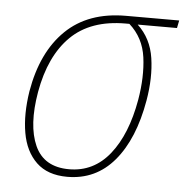

<svg xmlns="http://www.w3.org/2000/svg" viewBox="-44 -570 603 623"><g transform="rotate(5 257.5 -258.5)"><path d="M197 10Q133 10 96.5 -25Q60 -60 49.5 -120Q39 -180 51 -256Q73 -385 146 -456Q219 -527 342 -527H515L510 -502H382Q426 -461 435.5 -397.5Q445 -334 432 -259Q410 -132 350 -61Q290 10 197 10ZM201 -15Q281 -15 333 -80Q385 -145 405 -259Q418 -335 409.5 -398Q401 -461 355 -502H343Q229 -502 164.5 -438.5Q100 -375 79 -256Q60 -146 89.5 -80.5Q119 -15 201 -15Z"/></g></svg>

Font: Noto Sans SemiCondensed Thin
Style: Italic
Weight: 100
Width: 4
Italic angle: -12°
Designer: Monotype Design Team
Foundry: Monotype Imaging Inc.
Version: Version 2.013; ttfautohint (v1.8.4.7-5d5b)